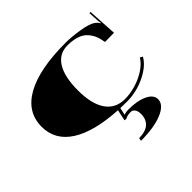

<svg xmlns="http://www.w3.org/2000/svg" viewBox="-169 -659 1045 1045"><g transform="rotate(-45 354.0 -136.0)"><path d="M666.5 -310.8 596.6 -309.9 596.2 -312.5Q591.3 -341.8 582.2 -363.2Q573 -384.6 555.7 -403.2Q538.5 -421.8 509 -431.6Q479.5 -441.4 438.8 -441.4Q374.1 -441.4 340 -386.6Q305.9 -331.7 305.9 -227.3Q305.9 -122.8 344 -68Q382 -13.1 454.5 -13.1Q492.6 -13.1 535 -25.1Q577.4 -37.2 615.4 -61.4Q653.4 -85.7 670.9 -116.3L686.2 -107.5Q666.5 -72.6 625 -46.3Q583.5 -20.1 539.1 -7.9Q494.8 4.4 454.5 4.4Q418.3 4.4 401.2 3.5L392 45.9Q406.5 39.8 425.3 39.8Q495.6 39.8 538.2 60.3Q580.9 80.9 580.9 114.5Q580.9 156.9 518.6 182.9Q456.3 208.9 354.5 208.9L358 191.4Q406.9 191.4 432.7 169.4Q458.5 147.3 458.5 104.9Q458.5 83.9 449.5 71Q440.6 58.1 426.1 58.1Q398.6 58.1 382.4 68.2L370.2 66.4L383.7 2.6Q208.9 -7.4 117.6 -66Q26.2 -124.6 26.2 -227.3Q26.2 -340 133.1 -399.5Q239.9 -458.9 443.2 -458.9Q484.3 -458.9 543.7 -449.7Q603.1 -440.6 627.6 -424.4Q647.3 -410 650.8 -399.5L654.3 -400.3Q651.2 -412.6 650.8 -424.8L647.7 -480.8L656.5 -481.2Z"/></g></svg>

Font: FoglihtenBlackPcs
Style: BlackPcs
Weight: 900
Version: Version 0.75